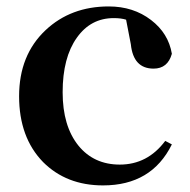

<svg xmlns="http://www.w3.org/2000/svg" viewBox="-20 -558 589 594"><path d="M298.8 15.6Q185.5 15.6 113.3 -56.6Q39.1 -132.8 39.1 -260.3Q39.1 -387.7 121.1 -464.8Q199.2 -538.1 316.4 -538.1Q392.6 -538.1 447.3 -496.1Q501 -455.1 511.7 -391.6Q499 -345.7 455.1 -345.7Q392.6 -345.7 384.8 -420.9L370.1 -497.1Q354.5 -502 332 -502Q260.7 -502 217.8 -441.4Q173.8 -379.9 173.8 -272.5Q173.8 -168 222.7 -107.4Q270.5 -48.8 350.6 -48.8Q436.5 -48.8 491.2 -122.1L511.7 -111.3Q449.2 15.6 298.8 15.6Z"/></svg>

Font: Bpmf GenYo Min B
Style: B
Weight: 700
Foundry: But Ko
Version: Version 1.320